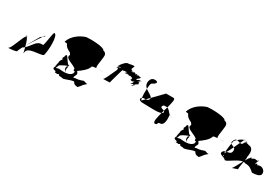

<svg xmlns="http://www.w3.org/2000/svg" viewBox="50 -1411 2982 2043"><g transform="rotate(30 1541.0 -389.5)"><path d="M66 -131C66 -131 64 -131 64 -131C64 -131 66 -131 66 -131ZM66 -131C101 -138 142 -306 178 -336C194 -321 207 -283 217 -246V-245C218 -239 221 -234 222 -228C215 -221 206 -216 197 -210C182 -182 171 -159 171 -151C170 -136 86 -132 66 -131ZM164 -343C169 -343 174 -340 178 -336C182 -339 184 -341 187 -341C201 -341 164 -343 164 -343ZM191 -206C191 -206 190 -205 190 -205C190 -204 190 -205 191 -206ZM217 -246C249 -295 300 -376 329 -417C317 -409 302 -401 298 -387C296 -381 253 -310 217 -246ZM222 -228C234 -184 239 -148 240 -167C239 -251 391 -227 437 -255C457 -319 464 -514 416 -514C403 -514 387 -341 374 -343C296 -353 279 -279 222 -228ZM329 -417C340 -434 349 -443 349 -441C351 -430 340 -424 329 -417Z M556 -488C556 -488 585 -483 589 -483C602 -447 631 -432 661 -418C666 -410 671 -402 677 -395C676 -394 675 -392 674 -389C649 -340 752 -329 792 -291C789 -279 787 -267 803 -269L806 -271C809 -263 809 -255 806 -245C775 -188 668 -209 647 -209C595 -191 620 -208 629 -236C614 -234 697 -281 715 -281C695 -263 703 -221 723 -221C707 -203 727 -220 728 -224C712 -216 716 -253 723 -275C703 -257 729 -293 729 -293C709 -275 659 -377 648 -377C627 -359 635 -349 634 -346C607 -314 638 -325 630 -311C601 -275 615 -268 609 -250C587 -225 613 -239 611 -234C591 -216 605 -216 605 -216C576 -168 613 -177 632 -167C621 -145 643 -155 653 -155C642 -137 671 -160 680 -160C675 -142 702 -143 719 -143C741 -125 810 -172 856 -172C866 -154 876 -140 908 -140C914 -127 944 -172 959 -190L992 -220C976 -215 952 -230 943 -230C891 -212 878 -209 849 -209C806 -187 839 -236 844 -252C844 -264 837 -275 827 -285C862 -309 926 -355 938 -402C940 -409 966 -412 996 -414H988C979 -434 987 -469 991 -497C998 -565 1014 -600 959 -614C950 -648 782 -652 732 -646C666 -626 582 -572 556 -488ZM797 -315C797 -315 796 -315 796 -315C796 -315 797 -315 797 -315ZM996 -414C1038 -417 1080 -415 1080 -415C1050 -415 1029 -414 996 -414Z M1108 -350C1112 -350 1186 -351 1190 -353C1187 -352 1237 -524 1237 -524C1239 -527 1240 -530 1242 -531H1241L1243 -537C1248 -538 1250 -537 1246 -533V-532C1266 -539 1285 -544 1276 -533C1276 -533 1306 -553 1288 -533C1287 -531 1287 -535 1269 -515C1270 -515 1298 -540 1288 -524C1288 -524 1296 -530 1282 -515C1292 -515 1315 -540 1310 -520C1317 -520 1341 -534 1323 -514C1331 -514 1359 -536 1349 -516C1350 -516 1364 -529 1349 -509C1351 -509 1376 -536 1360 -516C1360 -516 1385 -517 1367 -497C1367 -497 1381 -504 1363 -484C1363 -484 1391 -496 1373 -476C1377 -476 1423 -510 1405 -490C1403 -485 1405 -496 1387 -472C1394 -479 1419 -494 1403 -476C1400 -466 1408 -480 1387 -452C1386 -448 1402 -468 1387 -448C1387 -448 1425 -476 1413 -456C1413 -456 1436 -476 1418 -456C1418 -456 1420 -458 1402 -438C1414 -438 1443 -469 1428 -460C1428 -460 1432 -466 1432 -468C1442 -476 1457 -486 1461 -485C1463 -491 1467 -501 1455 -492C1457 -498 1479 -523 1462 -506C1461 -504 1456 -520 1438 -500C1439 -504 1458 -522 1470 -531C1462 -533 1447 -537 1427 -520C1409 -520 1419 -532 1428 -537C1428 -538 1429 -539 1428 -540C1434 -544 1439 -547 1443 -549C1447 -559 1449 -566 1449 -566C1438 -564 1427 -566 1417 -566C1409 -565 1401 -562 1394 -554C1394 -555 1401 -562 1408 -567C1394 -570 1404 -581 1381 -564C1365 -564 1394 -594 1376 -574C1368 -574 1371 -586 1344 -566C1344 -566 1359 -588 1341 -570C1336 -568 1348 -586 1326 -566C1326 -566 1329 -572 1333 -577C1328 -578 1329 -581 1331 -584C1326 -585 1326 -594 1314 -585L1332 -630C1330 -644 1274 -625 1254 -625H1251C1251 -626 1250 -626 1251 -626C1250 -626 1249 -625 1248 -624C1220 -617 1189 -567 1172 -548C1172 -548 1206 -571 1189 -551C1189 -551 1186 -552 1175 -538C1174 -534 1191 -553 1176 -533C1183 -533 1202 -551 1211 -556C1209 -552 1207 -547 1205 -543C1198 -542 1185 -542 1172 -521C1171 -517 1203 -541 1188 -521C1188 -521 1200 -528 1185 -511C1186 -512 1190 -514 1194 -516C1159 -439 1120 -350 1108 -350ZM1185 -511C1185 -510 1184 -510 1184 -509C1184 -510 1184 -510 1185 -511ZM1208 -515C1208 -515 1208 -514 1208 -514C1208 -514 1208 -515 1208 -515ZM1246 -532C1246 -531 1244 -531 1242 -531C1243 -531 1245 -532 1246 -532ZM1287 -522C1286 -522 1287 -523 1288 -524C1288 -523 1287 -523 1287 -522ZM1331 -584C1334 -590 1343 -597 1332 -584ZM1333 -577C1338 -583 1342 -587 1336 -576C1335 -576 1334 -577 1333 -577ZM1408 -567C1416 -572 1422 -574 1420 -566H1417C1414 -566 1410 -566 1408 -567ZM1387 -470C1387 -471 1386 -471 1387 -472ZM1428 -537C1434 -541 1438 -541 1431 -533C1429 -533 1428 -535 1428 -537ZM1440 -544C1440 -544 1442 -546 1443 -549C1447 -551 1446 -551 1440 -544ZM1424 -462C1424 -461 1422 -461 1422 -460C1422 -460 1424 -462 1424 -462ZM1470 -531C1478 -536 1481 -538 1475 -530C1474 -530 1472 -531 1470 -531ZM1461 -485C1462 -485 1463 -484 1462 -482C1461 -482 1460 -483 1461 -485Z M1540 -579C1527 -537 1543 -511 1565 -492C1567 -528 1571 -557 1577 -562L1610 -582C1617 -592 1620 -589 1623 -600C1628 -616 1603 -618 1591 -618C1566 -618 1548 -605 1540 -579ZM1565 -492C1596 -466 1641 -453 1648 -427L1611 -390C1596 -389 1578 -389 1567 -382C1563 -409 1562 -454 1565 -492ZM1557 -369C1550 -347 1582 -339 1598 -339C1642 -339 1683 -336 1727 -336C1741 -336 1799 -334 1829 -347L1838 -380C1822 -389 1790 -390 1796 -408C1802 -428 1809 -430 1830 -430C1838 -430 1846 -430 1852 -428C1871 -495 1884 -550 1861 -550H1767L1648 -427C1649 -422 1649 -417 1647 -411C1642 -395 1627 -391 1611 -390L1578 -356C1573 -355 1569 -365 1567 -382C1562 -379 1559 -375 1557 -369ZM1852 -428C1882 -419 1891 -392 1912 -375C1911 -377 1911 -379 1912 -382C1912 -382 1913 -379 1913 -374C1923 -366 1936 -362 1954 -362C1975 -362 1923 -358 1913 -373C1918 -342 1926 -243 1871 -243C1833 -243 1862 -213 1824 -213C1795 -213 1809 -276 1829 -347C1838 -351 1844 -356 1846 -363C1848 -371 1845 -376 1838 -380C1843 -396 1847 -412 1852 -428Z M2045 -488C2045 -488 2074 -483 2078 -483C2091 -447 2120 -432 2150 -418C2155 -410 2160 -402 2166 -395C2165 -394 2164 -392 2163 -389C2138 -340 2241 -329 2281 -291C2278 -279 2276 -267 2292 -269L2295 -271C2298 -263 2298 -255 2295 -245C2264 -188 2157 -209 2136 -209C2084 -191 2109 -208 2118 -236C2103 -234 2186 -281 2204 -281C2184 -263 2192 -221 2212 -221C2196 -203 2216 -220 2217 -224C2201 -216 2205 -253 2212 -275C2192 -257 2218 -293 2218 -293C2198 -275 2148 -377 2137 -377C2116 -359 2124 -349 2123 -346C2096 -314 2127 -325 2119 -311C2090 -275 2104 -268 2098 -250C2076 -225 2102 -239 2100 -234C2080 -216 2094 -216 2094 -216C2065 -168 2102 -177 2121 -167C2110 -145 2132 -155 2142 -155C2131 -137 2160 -160 2169 -160C2164 -142 2191 -143 2208 -143C2230 -125 2299 -172 2345 -172C2355 -154 2365 -140 2397 -140C2403 -127 2433 -172 2448 -190L2481 -220C2465 -215 2441 -230 2432 -230C2380 -212 2367 -209 2338 -209C2295 -187 2328 -236 2333 -252C2333 -264 2326 -275 2316 -285C2351 -309 2415 -355 2427 -402C2429 -409 2455 -412 2485 -414H2477C2468 -434 2476 -469 2480 -497C2487 -565 2503 -600 2448 -614C2439 -648 2271 -652 2221 -646C2155 -626 2071 -572 2045 -488ZM2286 -315C2286 -315 2285 -315 2285 -315C2285 -315 2286 -315 2286 -315ZM2485 -414C2527 -417 2569 -415 2569 -415C2539 -415 2518 -414 2485 -414Z M2631 -460C2628 -449 2630 -441 2635 -436C2638 -452 2641 -465 2643 -472C2648 -479 2658 -489 2669 -499C2654 -500 2641 -492 2631 -460ZM2590 -306C2579 -270 2643 -278 2662 -248C2697 -248 2777 -327 2838 -333C2812 -285 2783 -227 2769 -214C2787 -221 2845 -238 2834 -238C2828 -238 2838 -289 2845 -333C2853 -333 2861 -332 2868 -328C2926 -328 2944 -308 2979 -278C3029 -278 3072 -289 3080 -314C3094 -360 3035 -404 2990 -374C2990 -374 2977 -404 2968 -374C2956 -374 2974 -416 2978 -421C2978 -428 2978 -438 2971 -416C2951 -416 2932 -432 2901 -402C2901 -402 2894 -432 2885 -402C2878 -402 2865 -381 2849 -352C2853 -376 2855 -394 2851 -394C2864 -456 2861 -513 2801 -516C2787 -522 2775 -524 2765 -522L2776 -532C2776 -532 2771 -532 2763 -534C2763 -531 2761 -526 2757 -519C2749 -515 2743 -509 2740 -501L2751 -510C2747 -505 2744 -500 2739 -494C2731 -487 2720 -486 2711 -488C2700 -466 2690 -440 2677 -415C2690 -406 2698 -393 2690 -366C2683 -342 2658 -339 2636 -335C2629 -322 2624 -313 2620 -307C2620 -315 2621 -323 2622 -332C2608 -328 2595 -322 2590 -306ZM2635 -436C2644 -427 2664 -424 2677 -415C2663 -385 2647 -356 2636 -335C2631 -334 2626 -333 2622 -332C2625 -365 2630 -406 2635 -436ZM2669 -499C2689 -517 2713 -534 2732 -537H2734C2729 -527 2721 -509 2711 -488C2697 -491 2683 -498 2669 -499ZM2620 -291C2627 -286 2635 -281 2626 -278C2623 -277 2620 -282 2620 -291ZM2734 -537C2738 -537 2742 -538 2746 -538C2741 -540 2739 -543 2740 -546C2740 -546 2737 -544 2734 -537ZM2746 -538C2756 -539 2764 -540 2763 -534C2757 -535 2750 -536 2746 -538ZM2769 -214C2767 -212 2766 -212 2765 -212C2765 -212 2769 -214 2769 -214ZM2978 -421C2978 -421 2979 -421 2977 -416C2977 -416 2978 -418 2978 -418Z"/></g></svg>

Font: Alpina
Style: Obl
Weight: 400
Version: Version 0.9